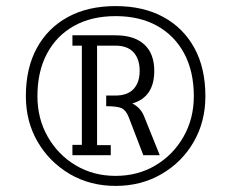

<svg xmlns="http://www.w3.org/2000/svg" viewBox="-20 -876 760 631"><path d="M360 -265Q276 -265 209.5 -304Q143 -343 104 -409.5Q65 -476 65 -560Q65 -652 101 -718Q137 -784 203 -820Q269 -856 360 -856Q451 -856 517 -820Q583 -784 619 -718Q655 -652 655 -560Q655 -476 616.5 -409.5Q578 -343 511 -304Q444 -265 360 -265ZM360 -298Q433 -298 491 -332.5Q549 -367 583 -426.5Q617 -486 617 -560Q617 -641 585.5 -700Q554 -759 496.5 -791Q439 -823 360 -823Q281 -823 223.5 -791Q166 -759 134.5 -700Q103 -641 103 -560Q103 -486 137 -426.5Q171 -367 229 -332.5Q287 -298 360 -298ZM218 -366V-400H249V-726H218V-760H359Q421 -760 454 -730Q487 -700 487 -643Q487 -557 415 -536Q442 -522 453 -495L505 -366H451L403 -491Q394 -514 379.5 -520.5Q365 -527 329 -527V-562H359Q399 -562 419 -583.5Q439 -605 439 -643Q439 -682 419 -704Q399 -726 359 -726H299V-399H344V-366Z"/></svg>

Font: Fauna One
Style: Regular
Weight: 400
Designer: Eduardo Rodriguez Tunni
Foundry: Eduardo Rodriguez Tunni
Version: Version 2.001; ttfautohint (v1.8.4.7-5d5b);gftools[0.9.23]